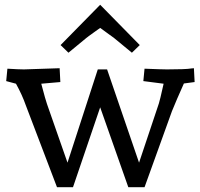

<svg xmlns="http://www.w3.org/2000/svg" viewBox="-20 -785 840 805"><path d="M796 -441 751 -435Q720 -366 701 -319L586 0H518L400 -335L286 0H219Q96 -322 88 -344Q73 -387 47 -434L6 -445L11 -497Q60 -494 80 -494L230 -499L233 -441L153 -434Q172 -362 177 -349L263 -103L390 -494H429L563 -103L646 -351Q650 -362 666 -434L581 -445L586 -497Q660 -494 680 -494Q716 -494 744 -495Q772 -496 782 -498L793 -499ZM400 -765 566 -596 533 -564 459 -625 400 -668Q390 -661 375.5 -650.5Q361 -640 352.5 -634Q344 -628 341 -625L267 -564L234 -596Z"/></svg>

Font: Andada
Style: Regular
Weight: 400
Designer: Carolina Giovagnoli
Foundry: Carolina Giovagnoli
Version: Version 1.003